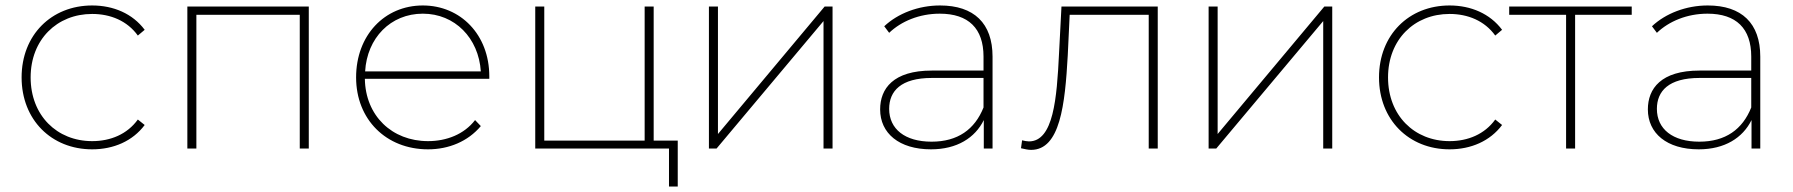

<svg xmlns="http://www.w3.org/2000/svg" viewBox="-20 -543 6555 702"><path d="M317 3C395 3 465 -27 509 -86L484 -106C445 -52 384 -27 317 -27C188 -27 92 -121 92 -260C92 -398 188 -492 317 -492C384 -492 445 -467 484 -413L509 -434C465 -493 395 -523 317 -523C168 -523 59 -415 59 -260C59 -105 168 3 317 3Z M665 -519V0H698V-489H1076V0H1109V-519Z M1769 -264C1769 -416 1664 -523 1526 -523C1386 -523 1282 -414 1282 -260C1282 -106 1392 3 1545 3C1621 3 1691 -26 1738 -82L1717 -104C1677 -52 1613 -27 1545 -27C1413 -27 1316 -120 1314 -255H1769ZM1526 -493C1643 -493 1730 -404 1738 -282H1315C1322 -404 1408 -493 1526 -493Z M2370 -29V-519H2337V-29H1970V-519H1937V0H2426V139H2458V-29Z M2572 0H2600L2991 -466V0H3024V-519H2995L2605 -53V-519H2572Z M3417 -523C3338 -523 3263 -494 3213 -447L3231 -423C3275 -465 3341 -493 3416 -493C3521 -493 3576 -439 3576 -336V-285H3387C3246 -285 3198 -219 3198 -143C3198 -56 3267 3 3384 3C3479 3 3545 -39 3577 -104V0H3609V-336C3609 -458 3541 -523 3417 -523ZM3386 -25C3289 -25 3231 -71 3231 -145C3231 -210 3274 -258 3387 -258H3576V-150C3544 -70 3482 -25 3386 -25Z M3861 -519 3852 -346C3844 -184 3832 -26 3742 -26C3735 -26 3725 -28 3717 -30L3713 -1C3727 2 3738 5 3750 5C3856 5 3874 -160 3884 -341L3891 -489H4180V0H4213V-519Z M4399 0H4427L4818 -466V0H4851V-519H4822L4432 -53V-519H4399Z M5280 3C5358 3 5428 -27 5472 -86L5447 -106C5408 -52 5347 -27 5280 -27C5151 -27 5055 -121 5055 -260C5055 -398 5151 -492 5280 -492C5347 -492 5408 -467 5447 -413L5472 -434C5428 -493 5358 -523 5280 -523C5131 -523 5022 -415 5022 -260C5022 -105 5131 3 5280 3Z M5946 -519H5498V-489H5706V0H5739V-489H5946Z M6224 -523C6145 -523 6070 -494 6020 -447L6038 -423C6082 -465 6148 -493 6223 -493C6328 -493 6383 -439 6383 -336V-285H6194C6053 -285 6005 -219 6005 -143C6005 -56 6074 3 6191 3C6286 3 6352 -39 6384 -104V0H6416V-336C6416 -458 6348 -523 6224 -523ZM6193 -25C6096 -25 6038 -71 6038 -145C6038 -210 6081 -258 6194 -258H6383V-150C6351 -70 6289 -25 6193 -25Z"/></svg>

Font: Talent ExtraLight
Style: Regular
Weight: 200
Designer: Mike Powis
Version: Version 1.001;hotconv 1.0.109;makeotfexe 2.5.65596